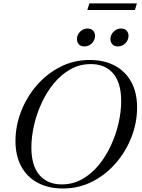

<svg xmlns="http://www.w3.org/2000/svg" viewBox="-20 -1068 811 1098"><path d="M764 -453.5Q764 -366.5 731.8 -283.8Q699.5 -201 642 -134.8Q584.5 -68.5 507.2 -29.2Q430 10 340 10Q256.5 10 195.5 -22.8Q134.5 -55.5 101.5 -116.5Q68.5 -177.5 68.5 -261.5Q68.5 -348.5 100.8 -431.2Q133 -514 190.5 -580.2Q248 -646.5 325.2 -685.8Q402.5 -725 492.5 -725Q576.5 -725 637.2 -692.2Q698 -659.5 731 -598.8Q764 -538 764 -453.5ZM159.5 -225.5Q159.5 -120.5 205.5 -67Q251.5 -13.5 333 -13.5Q396.5 -13.5 449.5 -43.2Q502.5 -73 544 -123.2Q585.5 -173.5 614.2 -235.8Q643 -298 658 -363.8Q673 -429.5 673 -489.5Q673 -594.5 627.2 -648Q581.5 -701.5 499.5 -701.5Q436 -701.5 383 -671.8Q330 -642 288.5 -591.8Q247 -541.5 218.2 -479.2Q189.5 -417 174.5 -351.2Q159.5 -285.5 159.5 -225.5ZM462.5 -802.5Q442 -802.5 431 -814.8Q420 -827 420 -843.5Q420 -869 438.2 -887Q456.5 -905 481 -905Q501.5 -905 512.5 -892.8Q523.5 -880.5 523.5 -864Q523.5 -838.5 505.5 -820.5Q487.5 -802.5 462.5 -802.5ZM654 -802.5Q633.5 -802.5 622.5 -814.8Q611.5 -827 611.5 -843.5Q611.5 -869 629.8 -887Q648 -905 672.5 -905Q693 -905 704 -892.8Q715 -880.5 715 -864Q715 -838.5 697 -820.5Q679 -802.5 654 -802.5ZM479.5 -1011 491 -1048.5H763L751.5 -1011Z"/></svg>

Font: Newsreader Display
Style: Italic
Weight: 400
Italic angle: -17°
Designer: Hugues Gentile
Foundry: Production Type
Version: Version 1.001